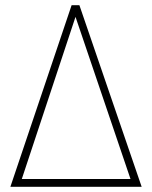

<svg xmlns="http://www.w3.org/2000/svg" viewBox="-20 -720 585 740"><path d="M526 0 286 -700H256L20 0ZM64 -30 271 -655 483 -30Z"/></svg>

Font: Advent Pro ExtraLight
Style: Regular
Weight: 250
Version: Version 3.000